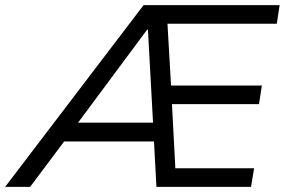

<svg xmlns="http://www.w3.org/2000/svg" viewBox="-71 -725 1105 745"><path d="M-51 0 486 -705H1014L1003 -633H549L577 -665L594 -370L559 -393H945L934 -321H563L595 -345L611 -41L578 -72H915L903 0H536L525 -204L551 -176H158L198 -203L46 0ZM500 -610 217 -229 206 -249H541L524 -227L503 -610Z"/></svg>

Font: Nunito Sans 10pt
Style: Italic
Weight: 400
Italic angle: -9°
Designer: Vernon Adams
Foundry: Vernon Adams
Version: Version 3.101;gftools[0.9.27]